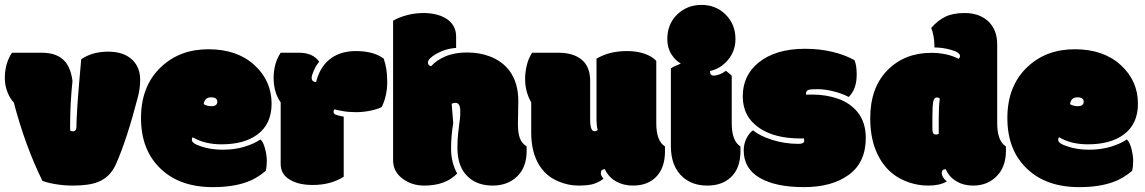

<svg xmlns="http://www.w3.org/2000/svg" viewBox="-48 -749 4677 784"><path d="M238.3 -238.8V-227.1Q238.3 -218.8 238.8 -215.3Q244.6 -212.9 250 -212.9Q264.2 -212.9 264.2 -231.9Q264.2 -281.7 275.9 -419.4Q282.2 -494.1 283.7 -507.3Q329.6 -538.1 393.8 -538.1Q458 -538.1 493.2 -503.9Q524.4 -472.7 524.4 -422.9Q524.4 -389.2 515.1 -353Q469.7 -177.7 424.8 -77.1Q400.9 -24.9 352.1 -5.9Q315.9 8.8 249 8.8Q213.4 8.8 178.5 2.9Q143.6 -2.9 125 -10.7Q54.2 -155.3 8.3 -330.6Q-6.8 -345.7 -17.6 -373Q-28.3 -400.4 -28.3 -429.7Q-28.3 -490.2 1 -533.7Q1 -533.7 122.6 -533.7Q186.5 -533.7 217.8 -497.6Q241.2 -470.2 248 -418Q238.3 -327.1 238.3 -238.8Z M821.3 15.1Q686 15.1 607.9 -60.1Q527.8 -135.7 527.8 -267.3Q527.8 -398.9 610.4 -476.1Q686.5 -547.9 803.2 -547.9Q919.9 -547.9 990.5 -483.6Q1061 -419.4 1061 -325.7Q1061 -242.2 1002.9 -199.7Q949.2 -159.7 856.4 -159.7Q787.1 -159.7 739.3 -188.5Q735.4 -185.5 735.4 -177.7Q735.4 -163.1 773.9 -150.9Q812.5 -137.7 861.6 -137.7Q910.6 -137.7 950.9 -150.1Q991.2 -162.6 1015.6 -179.7Q1027.3 -169.4 1034.4 -141.8Q1041.5 -114.3 1041.5 -91.6Q1041.5 -68.8 1037.1 -51.3Q999 -19 959 -5.4Q902.3 15.1 821.3 15.1ZM814.9 -315.4Q839.4 -315.4 839.4 -334Q839.4 -351.6 813.5 -351.6Q787.6 -351.6 783.7 -323.7Q797.4 -315.4 814.9 -315.4Z M1229.5 6.3Q1171.4 6.3 1136.7 -14.6Q1098.1 -36.6 1098.1 -79.6V-331.1Q1069.3 -371.6 1069.3 -430.9Q1069.3 -490.2 1098.1 -533.7H1172.9Q1230.5 -533.7 1255.4 -496.6Q1243.2 -482.9 1233.9 -461.9Q1224.6 -440.9 1224.6 -431.9Q1224.6 -422.9 1229.2 -418.5Q1233.9 -414.1 1242.7 -414.1Q1259.8 -481.9 1307.6 -513.7Q1347.2 -540.5 1405.3 -540.5Q1477.5 -540.5 1518.6 -509.8Q1533.2 -470.7 1533.2 -414.3Q1533.2 -357.9 1510.7 -312Q1494.1 -303.2 1464.8 -297.1Q1435.5 -291 1405.8 -291Q1376 -291 1352.3 -295.2Q1328.6 -299.3 1317.9 -302.7Q1314 -298.8 1314 -291.5Q1314 -284.2 1323.5 -280.5Q1333 -276.9 1355.5 -272.5V-27.3Q1302.2 6.3 1229.5 6.3Z M2066.9 -241.7Q2066.9 -206.5 2074.7 -185.1Q2082.5 -163.6 2102.1 -151.4Q2102.5 -148.9 2102.5 -142.1V-133.3Q2102.5 -65.9 2063.7 -28.6Q2024.9 8.8 1963.6 8.8Q1902.3 8.8 1864.3 -25.9Q1819.8 -65.4 1819.8 -146Q1819.8 -180.2 1823 -206.3Q1826.2 -232.4 1827.4 -243.7Q1828.6 -254.9 1830.1 -264.6Q1831.5 -274.4 1831.5 -293.5Q1831.5 -312.5 1826.4 -320.8Q1821.3 -329.1 1812.3 -329.1Q1803.2 -329.1 1796.4 -325.2L1802.7 -245.6Q1793.9 -196.3 1793.9 -141.1Q1793.9 -85.9 1818.8 -40.5Q1771 8.8 1684.6 8.8Q1635.3 8.8 1599.1 -17.1Q1557.1 -46.4 1557.1 -94.7V-664.6Q1580.6 -678.2 1613.5 -687Q1646.5 -695.8 1680.2 -695.8Q1736.3 -695.8 1772.9 -673.8Q1814.5 -647.9 1814.5 -599.6V-553.2Q1772 -550.8 1732.9 -528.8Q1699.2 -509.3 1699.2 -493.2Q1699.2 -487.8 1703.1 -483.6Q1707 -479.5 1712.4 -478.5Q1732.9 -502.4 1770.3 -518.6Q1807.6 -534.7 1858.9 -534.7Q1910.2 -534.7 1951.2 -519Q2002.9 -499.5 2032.7 -459.5Q2068.4 -410.6 2068.4 -336.9Z M2379.9 -212.9Q2385.7 -212.9 2392.6 -217.8Q2387.7 -233.9 2387.7 -268.1V-509.3Q2439.5 -540.5 2512.2 -540.5Q2553.2 -540.5 2584.2 -529.5Q2615.2 -518.6 2631.8 -500.5V-246.1Q2631.8 -173.3 2667 -151.4Q2667.5 -148.9 2667.5 -142.1V-133.3Q2667.5 -62 2629.9 -25.4Q2595.7 8.8 2535.6 8.8Q2498 8.8 2467.5 -8.3Q2437 -25.4 2421.9 -58.1Q2405.3 -58.1 2405.3 -42Q2405.3 -30.8 2416.5 -19.5Q2400.9 -6.8 2378.9 1Q2356.9 8.8 2314.2 8.8Q2271.5 8.8 2231 -8.8Q2180.7 -30.3 2153.8 -74.7Q2121.1 -127.4 2121.1 -208.5V-331.1Q2096.2 -374.5 2096.2 -426.8Q2096.2 -453.6 2103 -482.4Q2109.9 -511.2 2125 -533.7H2232.4Q2293 -533.7 2327.4 -505.1Q2361.8 -476.6 2361.8 -418.5V-260.3Q2361.8 -212.9 2379.9 -212.9Z M2939.9 -439.5V-246.1Q2939.9 -173.3 2975.1 -151.4Q2975.6 -148.9 2975.6 -142.1V-133.3Q2975.6 -61.5 2936.5 -25.4Q2900.4 8.8 2840.1 8.8Q2779.8 8.8 2740.7 -25.4Q2691.4 -68.8 2691.4 -152.3V-469.7Q2700.2 -476.1 2710.4 -480Q2720.7 -483.9 2731.9 -489.7Q2710.9 -500.5 2693.8 -527.1Q2676.8 -553.7 2676.8 -589.4Q2676.8 -650.9 2717.3 -689.9Q2757.8 -729 2816.7 -729Q2875.5 -729 2915.3 -689.2Q2955.1 -649.4 2955.1 -589.4Q2955.1 -541 2924.8 -504.6Q2894.5 -468.3 2851.1 -459Q2851.1 -440.4 2865.2 -440.4Q2890.1 -440.4 2916 -460Q2935.5 -444.8 2939.9 -439.5Z M3255.9 -382.8Q3243.2 -378.9 3243.2 -367.7V-365.2Q3243.2 -362.8 3243.7 -362.3Q3249 -362.8 3257.8 -362.8H3269.5Q3325.2 -362.8 3373.8 -345.9Q3422.4 -329.1 3453.1 -292Q3487.3 -250 3487.3 -186Q3487.3 -86.4 3418.5 -35.6Q3349.6 15.1 3234.4 15.1Q3119.1 15.1 3054 -22.9Q2988.8 -61 2988.8 -134.8Q2988.8 -162.1 3000.5 -184.8Q3012.2 -207.5 3026.9 -216.8Q3053.7 -194.3 3104.7 -178Q3155.8 -161.6 3212.9 -161.6Q3235.8 -161.6 3235.8 -174.3Q3235.8 -180.2 3234.4 -184.1Q3231 -183.6 3226.1 -183.6H3220.7Q3117.2 -183.6 3055.2 -224.6Q2984.9 -271 2984.9 -355.5Q2984.9 -439.9 3047.9 -492.2Q3117.7 -549.8 3239.7 -549.8Q3299.8 -549.8 3351.8 -537.1Q3403.8 -524.4 3440.9 -503.4Q3450.2 -483.4 3450.2 -444.3Q3450.2 -384.8 3417.5 -353Q3392.6 -366.7 3356.7 -375.7Q3320.8 -384.8 3292 -384.8Q3263.2 -384.8 3255.9 -382.8Z M3789.6 -346.2Q3784.7 -351.1 3777.8 -351.1Q3767.1 -351.1 3763.2 -335.7Q3759.3 -320.3 3759.3 -273.4V-223.6Q3759.3 -210.4 3762.7 -205.1Q3766.1 -199.7 3773.9 -199.7Q3781.7 -199.7 3785.2 -203.1V-268.6Q3785.2 -316.4 3789.6 -346.2ZM3754.4 -634.8Q3780.3 -665 3811.5 -680.4Q3842.8 -695.8 3891.1 -695.8Q3949.7 -695.8 3986.3 -663.1Q4023.9 -627.9 4023.9 -568.4V-246.1Q4023.9 -173.3 4059.1 -151.4Q4059.6 -148.9 4059.6 -142.1V-133.3Q4059.6 -64 4017.6 -25.4Q3980.5 8.8 3925.8 8.8Q3887.7 8.8 3859.9 -7.3Q3827.1 -25.9 3814 -58.1Q3797.4 -58.1 3797.4 -42Q3797.4 -34.7 3803 -25.1Q3808.6 -15.6 3818.4 -8.3Q3789.6 8.8 3743.7 8.8Q3681.6 8.8 3627.7 -19.8Q3573.7 -48.3 3542 -106Q3505.4 -171.9 3505.4 -265.6Q3505.4 -390.6 3575.4 -461.9Q3645.5 -533.2 3754.4 -533.2Q3818.8 -533.2 3866.7 -508.8Q3872.1 -514.2 3872.1 -520Q3872.1 -534.7 3837.4 -544.9Q3802.7 -555.2 3767.6 -555.2Q3767.6 -605 3754.4 -634.8Z M4358.9 15.1Q4223.6 15.1 4145.5 -60.1Q4065.4 -135.7 4065.4 -267.3Q4065.4 -398.9 4147.9 -476.1Q4224.1 -547.9 4340.8 -547.9Q4457.5 -547.9 4528.1 -483.6Q4598.6 -419.4 4598.6 -325.7Q4598.6 -242.2 4540.5 -199.7Q4486.8 -159.7 4394 -159.7Q4324.7 -159.7 4276.9 -188.5Q4272.9 -185.5 4272.9 -177.7Q4272.9 -163.1 4311.5 -150.9Q4350.1 -137.7 4399.2 -137.7Q4448.2 -137.7 4488.5 -150.1Q4528.8 -162.6 4553.2 -179.7Q4564.9 -169.4 4572 -141.8Q4579.1 -114.3 4579.1 -91.6Q4579.1 -68.8 4574.7 -51.3Q4536.6 -19 4496.6 -5.4Q4439.9 15.1 4358.9 15.1ZM4352.5 -315.4Q4377 -315.4 4377 -334Q4377 -351.6 4351.1 -351.6Q4325.2 -351.6 4321.3 -323.7Q4335 -315.4 4352.5 -315.4Z"/></svg>

Font: Modak
Style: Regular
Weight: 400
Version: Version 1.036;PS Version 1.000;hotconv 1.0.79;makeotf.lib2.5